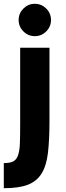

<svg xmlns="http://www.w3.org/2000/svg" viewBox="-38 -796 349 1009"><path d="M68 -545V-145Q68 -82 66.5 -42Q65 -2 56.5 21Q48 44 31 52.5Q14 61 -18 61V193Q61 193 108 175Q155 157 180.5 116Q206 75 214 7Q222 -61 222 -161V-545ZM60 -691Q60 -656 85 -631Q110 -606 145 -606Q180 -606 205 -631Q230 -656 230 -691Q230 -726 205 -751Q180 -776 145 -776Q110 -776 85 -751Q60 -726 60 -691Z"/></svg>

Font: Secuela Black
Style: Regular
Weight: 900
Designer: Fernando Haro
Foundry: deFharo
Version: Version 1.704